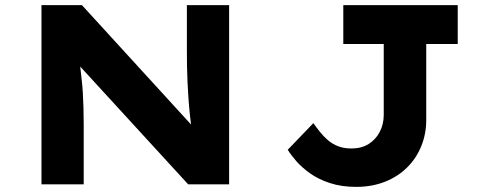

<svg xmlns="http://www.w3.org/2000/svg" viewBox="-20 -720 1875 750"><path d="M142 0V-700H300L757 -200L730 -205Q725 -241 721.5 -274.5Q718 -308 716 -338.5Q714 -369 712.5 -399Q711 -429 710.5 -461Q710 -493 710 -527V-700H875V0H715L242 -516L287 -509Q291 -482 293.5 -458Q296 -434 299 -409.5Q302 -385 303.5 -358Q305 -331 306 -301Q307 -271 307 -234V0ZM1371 10Q1314 10 1268.5 -5Q1223 -20 1191 -43Q1159 -66 1137.5 -90.5Q1116 -115 1104 -135L1204 -239Q1216 -222 1230 -204.5Q1244 -187 1261.5 -172Q1279 -157 1301.5 -148.5Q1324 -140 1353 -140Q1392 -140 1420 -157.5Q1448 -175 1463.5 -205Q1479 -235 1479 -271V-548H1321V-700H1768V-548H1645V-251Q1645 -197 1625.5 -149Q1606 -101 1570 -65.5Q1534 -30 1483.5 -10Q1433 10 1371 10Z"/></svg>

Font: Lexend Mega
Style: Bold
Weight: 700
Version: Version 1.007